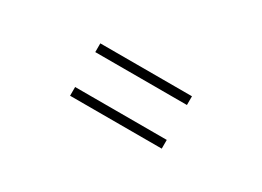

<svg xmlns="http://www.w3.org/2000/svg" viewBox="-20 -761 1041 762"><g transform="rotate(30 500.0 -380.0)"><path d="M710 -460H290V-500H710ZM710 -260H290V-300H710Z"/></g></svg>

Font: Noto Serif SC
Style: Regular
Weight: 200
Designer: Ryoko NISHIZUKA 西塚涼子 (kana & ideographs); Frank Grießhammer (Latin, Greek & Cyrillic); Wenlong ZHANG 张文龙 (bopomofo); San
Foundry: Adobe
Version: Version 2.001;hotconv 1.1.0;makeotfexe 2.6.0